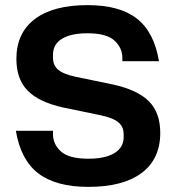

<svg xmlns="http://www.w3.org/2000/svg" viewBox="-20 -720 687 750"><path d="M325 10Q199 10 130 -42.5Q61 -95 42 -209H187V-196Q187 -156 218.5 -128Q250 -100 325 -100Q391 -100 427 -122Q463 -144 463 -184V-196Q463 -225 442 -242.5Q421 -260 372 -270L227 -300Q132 -321 88 -366Q44 -411 44 -490Q44 -591 116 -645.5Q188 -700 322 -700Q447 -700 514.5 -647.5Q582 -595 601 -481H458V-494Q458 -533 427 -561.5Q396 -590 322 -590Q257 -590 222 -568.5Q187 -547 187 -506V-494Q187 -465 207.5 -447.5Q228 -430 276 -420L421 -390Q517 -369 561.5 -324.5Q606 -280 606 -201Q606 -99 533.5 -44.5Q461 10 325 10Z"/></svg>

Font: Mozilla Text ExtraLight
Style: Regular
Weight: 200
Designer: Studio DRAMA
Foundry: Studio DRAMA
Version: Version 1.000